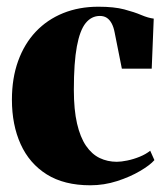

<svg xmlns="http://www.w3.org/2000/svg" viewBox="-20 -541 495 572"><path d="M249 11Q171 11 119.2 -21.5Q67.5 -54 41.5 -111.5Q15.5 -169 15.5 -244Q15.5 -308 34 -359.2Q52.5 -410.5 86.5 -446.5Q120.5 -482.5 168 -501.8Q215.5 -521 273 -521Q320 -521 350.2 -513Q380.5 -505 401 -496.2Q421.5 -487.5 438 -485.5L432 -336.5H343L321.5 -444.5Q318.5 -460.5 312.5 -471.5Q306.5 -482.5 298 -488Q289.5 -493.5 277.5 -493.5Q252.5 -493.5 235.2 -472.2Q218 -451 209 -402.8Q200 -354.5 200 -273.5Q200 -214 209.5 -173Q219 -132 236.2 -106.8Q253.5 -81.5 277 -70.2Q300.5 -59 328 -59Q341 -59 359.2 -62.8Q377.5 -66.5 396 -74Q414.5 -81.5 427.5 -92L440 -64Q427 -49 397.2 -31.5Q367.5 -14 328.8 -1.5Q290 11 249 11Z"/></svg>

Font: Merriweather 144pt Black
Style: Regular
Weight: 900
Version: Version 2.100